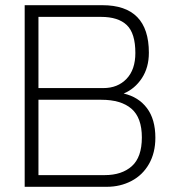

<svg xmlns="http://www.w3.org/2000/svg" viewBox="-20 -719 673 739"><path d="M75 -699H374Q553 -699 553 -516Q553 -459 526 -418Q499 -377 456 -359Q513 -346 545.5 -303Q578 -260 578 -189Q578 -131 553.5 -88Q529 -45 486 -22.5Q443 0 391 0H75ZM378 -380Q433 -380 467 -415.5Q501 -451 501 -515Q501 -591 468 -622.5Q435 -654 369 -654H128V-380ZM383 -45Q449 -45 487.5 -79.5Q526 -114 526 -190Q526 -266 486 -300.5Q446 -335 370 -335H128V-45Z"/></svg>

Font: Prompt ExtraLight
Style: Regular
Weight: 275
Designer: Katatrad Team
Foundry: CadsonDemak
Version: Version 1.001